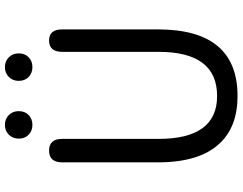

<svg xmlns="http://www.w3.org/2000/svg" viewBox="-120 -828 962 761"><g transform="rotate(-90 360.5 -448.0)"><path d="M360 13Q239 13 173 -57Q97 -136 97 -303V-682Q97 -734 144 -734Q190 -734 190 -682V-300Q190 -68 360 -68Q535 -68 535 -300V-682Q535 -734 580 -734Q624 -734 624 -682V-303Q624 13 360 13ZM245.5 -800Q222 -800 206.5 -815Q191 -830 191 -854Q191 -878 206.5 -893.5Q222 -909 245.5 -909Q269 -909 284.5 -893.5Q300 -878 300 -854Q300 -830 284.5 -815Q269 -800 245.5 -800ZM474.5 -800Q451 -800 435.5 -815Q420 -830 420 -854Q420 -878 435.5 -893.5Q451 -909 474.5 -909Q498 -909 513.5 -893.5Q529 -878 529 -854Q529 -830 513.5 -815Q498 -800 474.5 -800Z"/></g></svg>

Font: Resource Han Rounded KR
Style: Regular
Weight: 400
Designer: Cyano Hao (round all glyphs); Ryoko NISHIZUKA 西塚涼子 (kana, bopomofo & ideographs); Paul D. Hunt (Latin, Greek & Cyrillic)
Foundry: Cyano Hao
Version: 0.990